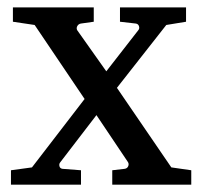

<svg xmlns="http://www.w3.org/2000/svg" viewBox="-20 -502 550 522"><path d="M285.2 0V-39.1L318.8 -43Q325.7 -43.9 328.4 -49.8Q331.1 -55.7 328.1 -61L242.2 -189L144 -61Q140.1 -56.6 141.6 -50.3Q143.1 -43.9 149.9 -43L200.2 -39.1V0H9.8V-39.1L66.9 -46.9L210 -232.9L74.2 -434.1L15.1 -442.9V-481.9H234.9V-442.9L200.2 -438Q193.4 -437 190.2 -431.2Q187 -425.3 189.9 -419.9L269 -308.1L356 -419.9Q359.9 -424.3 357.9 -430.7Q356 -437 349.1 -438L306.2 -442.9V-481.9H485.8V-442.9L432.1 -434.1L297.9 -263.2L445.8 -46.9L500 -39.1V0Z"/></svg>

Font: Charis SIL Am
Style: Regular
Weight: 400
Foundry: SIL International
Version: Version 5.000